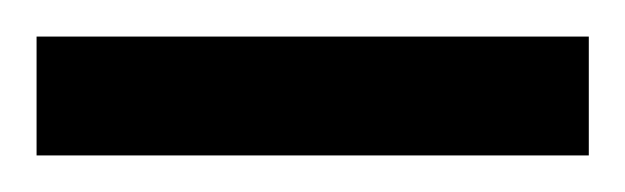

<svg xmlns="http://www.w3.org/2000/svg" viewBox="-20 88 342 105"><path d="M0 173V108H302V173Z"/></svg>

Font: Saira Ultra Condensed Medium
Style: Regular
Weight: 500
Width: 1
Designer: Hector Gatti with collaboration of the Omnibus-Type team
Foundry: Omnibus-Type
Version: Version 1.001; ttfautohint (v1.8)